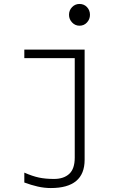

<svg xmlns="http://www.w3.org/2000/svg" viewBox="-20 -732 640 971"><path d="M382 -602Q360 -602 344.5 -618.5Q329 -635 329 -657Q329 -680 344.5 -696Q360 -712 382 -712Q405 -712 420 -696Q435 -680 435 -657Q435 -635 420 -618.5Q405 -602 382 -602ZM237 219Q204 219 171 211.5Q138 204 103 191V141Q144 159 177 166Q210 173 253 173Q302 173 330 147.5Q358 122 358 65V-438H103V-481H408V76Q408 219 237 219Z"/></svg>

Font: Red Hat Mono
Style: Regular
Weight: 300
Monospace: yes
Designer: Pentagram, MCKL
Foundry: Pentagram, MCKL
Version: Version 1.023